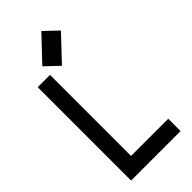

<svg xmlns="http://www.w3.org/2000/svg" viewBox="-272 -935 994 994"><g transform="rotate(-45 225.0 -438.0)"><path d="M210.9 -673.3 137.2 -743.2 262.7 -876 336.4 -806.2ZM133.8 -90.3H406.2V0H43.9V-683.6H133.8Z"/></g></svg>

Font: Anka/Coder Narrow
Style: Bold
Weight: 700
Width: 3
Monospace: yes
Version: Version 001.100